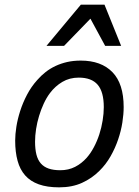

<svg xmlns="http://www.w3.org/2000/svg" viewBox="-20 -786 594 821"><path d="M44.9 -185.1Q44.9 -211.4 50 -244.1Q55.2 -276.9 66.4 -311.8Q77.6 -346.7 95.5 -380.9Q113.3 -415 139.2 -443.8Q155.3 -462.4 174.6 -477.5Q193.8 -492.7 217 -503.7Q240.2 -514.6 267.1 -520.8Q293.9 -526.9 325.2 -526.9Q412.6 -526.9 460.7 -477.5Q508.8 -428.2 508.8 -328.1Q508.8 -297.9 503.2 -262Q497.6 -226.1 485.1 -189.5Q472.7 -152.8 452.9 -117.9Q433.1 -83 404.8 -55.2Q373 -23.4 330.8 -4.2Q288.6 15.1 232.9 15.1Q181.6 15.1 145.8 2.2Q109.9 -10.7 87.6 -35.9Q65.4 -61 55.2 -98.4Q44.9 -135.7 44.9 -185.1ZM129.9 -180.2Q129.9 -148.4 135.7 -125.2Q141.6 -102.1 154.5 -87.2Q167.5 -72.3 188 -65.2Q208.5 -58.1 237.8 -58.1Q272.9 -58.1 301 -72.5Q329.1 -86.9 351.1 -111.8Q368.2 -131.3 381.8 -157.2Q395.5 -183.1 404.8 -211.9Q414.1 -240.7 418.9 -270.8Q423.8 -300.8 423.8 -328.1Q423.8 -393.1 397.7 -423.6Q371.6 -454.1 316.9 -454.1Q277.3 -454.1 246.6 -435.8Q215.8 -417.5 193.8 -388.2Q178.7 -368.2 167 -342.8Q155.3 -317.4 147 -290Q138.7 -262.7 134.3 -234.4Q129.9 -206.1 129.9 -180.2ZM429.7 -589.8 366.7 -706.1 253.9 -589.8H178.7L325.7 -766.1H426.8L498 -589.8Z"/></svg>

Font: Clear Sans
Style: Italic
Weight: 400
Italic angle: -12°
Foundry: Intel Corporation
Version: Version 1.00